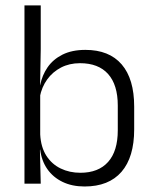

<svg xmlns="http://www.w3.org/2000/svg" viewBox="-20 -683 570 714"><path d="M294.5 10.5Q248 10.5 212.8 -6.5Q177.5 -23.5 156 -54.2Q134.5 -85 129.5 -126.5H109.5L129.5 -183Q132 -136 152.2 -104.2Q172.5 -72.5 205.5 -56.5Q238.5 -40.5 279 -40.5Q346 -40.5 382 -80.8Q418 -121 418 -198.5V-290.5Q418 -367.5 382 -407.8Q346 -448 277.5 -448Q238 -448 206.8 -431.8Q175.5 -415.5 155.2 -387.2Q135 -359 128 -322L112 -366.5H129.5Q136.5 -403 156.8 -432.5Q177 -462 212.2 -479.8Q247.5 -497.5 297.5 -497.5Q386 -497.5 432.5 -443.5Q479 -389.5 479 -286.5V-202Q479 -98.5 431.8 -44Q384.5 10.5 294.5 10.5ZM71 0V-663H131.5V-500.5L129 -361L129.5 -347.5V-142L128.5 -122L131.5 0Z"/></svg>

Font: Anek Tamil Medium Light
Style: Regular
Weight: 300
Version: Version 1.003